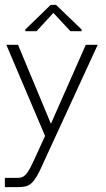

<svg xmlns="http://www.w3.org/2000/svg" viewBox="-24 -590 435 788"><path d="M-4 178V140H48Q62 140 71 135Q80 130 89.5 116.5Q99 103 111 77L161 -32L2 -406H50L185 -82L328 -406H377L151 85Q138 115 127 133.5Q116 152 105 162Q94 172 80.5 175Q67 178 50 178ZM80 -462V-469L184 -570H206L311 -469V-462H265L196 -536H194L126 -462Z"/></svg>

Font: Darker Grotesque Light
Style: Regular
Weight: 400
Version: Version 1.000;gftools[0.9.28]